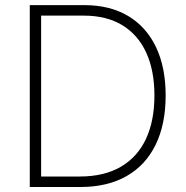

<svg xmlns="http://www.w3.org/2000/svg" viewBox="-20 -748 745 768"><path d="M301.3 0H124V-42H299.3Q396.5 -42 463.1 -80.8Q529.8 -119.6 563.7 -192.1Q597.7 -264.6 597.7 -365.7Q597.7 -465.8 564.9 -537.4Q532.2 -608.9 469.2 -647.2Q406.2 -685.5 314.9 -685.5H122.6V-727.5H316.9Q419.4 -727.5 492.2 -684.3Q564.9 -641.1 603.8 -560.1Q642.6 -479 642.6 -365.7Q642.6 -251 602.5 -168.9Q562.5 -86.9 486.1 -43.5Q409.7 0 301.3 0ZM144.5 -727.5V0H99.1V-727.5Z"/></svg>

Font: Inter 18pt ExtraLight
Style: Regular
Weight: 250
Designer: Rasmus Andersson
Foundry: rsms
Version: Version 4.001;git-66647c0bb